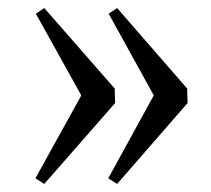

<svg xmlns="http://www.w3.org/2000/svg" viewBox="-20 -466 525 477"><path d="M266 -210 90 -9 68 -23 182 -229 69 -432 90 -446 265 -246ZM362 -229 250 -432 271 -446 445 -246 446 -210 271 -9 249 -23Z"/></svg>

Font: ChillKai
Style: Regular
Weight: 400
Designer: ChillType
Foundry: 寒蝉字型
Version: Version 2.000